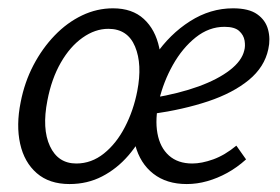

<svg xmlns="http://www.w3.org/2000/svg" viewBox="-20 -443 687 471"><path d="M150.5 8.5Q100.9 8.5 70.2 -18.2Q39.5 -44.8 29.4 -90.4Q19.3 -136 30.7 -192.4Q40.2 -241.3 62 -283Q83.8 -324.6 114.3 -356.2Q144.7 -387.7 181.3 -405.2Q217.8 -422.6 257.2 -422.6Q304.5 -422.6 332.8 -396.5Q361.2 -370.5 370.7 -325.6Q380.3 -280.8 369.3 -223.3Q361.4 -177.4 342.1 -135.7Q322.9 -94 294.9 -61.5Q266.8 -29 230.6 -10.3Q194.4 8.5 150.5 8.5ZM167.2 -41.9Q204.3 -41.9 235 -66.5Q265.6 -91 286.5 -131.5Q307.5 -171.9 316.7 -219.5Q329.5 -285.3 311.3 -328.8Q293.1 -372.3 245.8 -372.3Q213.2 -372.3 182.5 -350.5Q151.8 -328.8 129.2 -289.4Q106.5 -249.9 96.3 -196.7Q82.6 -127.2 102.5 -84.5Q122.3 -41.9 167.2 -41.9ZM438.1 8.5Q388.7 8.5 356.2 -16.8Q323.6 -42.1 311.7 -87.4Q299.7 -132.7 312.2 -192.4Q325.2 -254.6 360.7 -306.9Q396.3 -359.2 446.1 -390.9Q495.9 -422.6 551.6 -422.6Q590.6 -422.6 611 -408Q631.5 -393.5 637.6 -370.4Q643.8 -347.3 638.2 -322.5Q629 -278.5 590.3 -246.7Q551.6 -214.9 490.7 -194.5Q429.8 -174.2 354.1 -163.5L356.4 -203Q419.4 -213.7 467.1 -231Q514.8 -248.4 544 -271.1Q573.3 -293.8 579.2 -319.3Q582.2 -329.6 580 -343.4Q577.7 -357.1 566.6 -367.1Q555.5 -377.2 530.5 -377.2Q492.6 -377.2 460 -351.2Q427.5 -325.2 404.2 -283.9Q381 -242.6 370.2 -196.7Q359.8 -150.9 366.2 -116Q372.5 -81.1 394.4 -61.5Q416.3 -41.9 451.7 -41.9Q474.7 -41.9 503.2 -52.1Q531.7 -62.4 559.8 -85.7L583.6 -52Q561.6 -32.1 537.5 -18.9Q513.3 -5.6 488.3 1.4Q463.4 8.5 438.1 8.5Z"/></svg>

Font: Ysabeau
Style: Bold Italic
Weight: 700
Italic angle: -12°
Designer: Christian Thalmann (Catharsis Fonts)
Version: Version 2.002